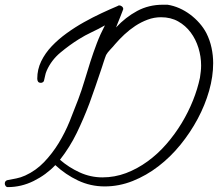

<svg xmlns="http://www.w3.org/2000/svg" viewBox="-30 -765 918 809"><path d="M868.2 -499Q868.2 -442.4 851.1 -382.3Q834 -322.3 803.2 -264.6Q772.5 -207 730.5 -155.3Q688.5 -103.5 637.7 -64.5Q586.9 -25.4 529.3 -2.4Q471.7 20.5 411.1 20.5Q351.6 20.5 298.8 -4.4Q246.1 -29.3 203.1 -69.3Q164.1 -28.3 111.8 -2.4Q59.6 23.4 2.9 23.4Q-2.9 23.4 -6.3 18.6Q-9.8 13.7 -9.8 8.8Q-9.8 -2.9 1 -5.9Q20.5 -9.8 38.6 -13.2Q56.6 -16.6 76.2 -25.4Q121.1 -45.9 155.8 -82Q190.4 -118.2 217.3 -162.1Q244.1 -206.1 263.7 -254.4Q283.2 -302.7 299.8 -346.7Q314.5 -385.7 326.2 -425.3Q337.9 -464.8 350.6 -504.4Q363.3 -543.9 377.9 -582.5Q392.6 -621.1 412.1 -658.2Q384.8 -642.6 356.4 -629.4Q328.1 -616.2 301.8 -599.6Q262.7 -575.2 224.6 -543.5Q186.5 -511.7 167 -467.8Q162.1 -457 160.2 -446.3Q158.2 -435.5 155.3 -424.8Q154.3 -420.9 150.4 -418.5Q146.5 -416 142.6 -416Q133.8 -416 130.4 -420.9Q127 -425.8 127 -433.6Q127 -472.7 143.6 -506.8Q160.2 -541 188 -570.3Q215.8 -599.6 251 -625Q286.1 -650.4 323.7 -671.4Q361.3 -692.4 397.9 -709.5Q434.6 -726.6 464.8 -739.3Q466.8 -740.2 468.3 -741.2Q469.7 -742.2 472.7 -742.2Q478.5 -742.2 483.9 -737.8Q489.3 -733.4 489.3 -726.6Q489.3 -725.6 484.9 -714.8Q480.5 -704.1 475.6 -690.9Q470.7 -677.7 465.3 -665.5Q460 -653.3 459 -649.4Q499 -692.4 547.9 -718.8Q596.7 -745.1 656.2 -745.1H675.8Q701.2 -741.2 725.6 -730.5Q750 -719.7 771.5 -703.6Q793 -687.5 810.5 -667.5Q828.1 -647.5 839.8 -625Q854.5 -595.7 861.3 -563.5Q868.2 -531.2 868.2 -499ZM817.4 -489.3Q817.4 -526.4 806.2 -563Q794.9 -599.6 773.4 -628.4Q752 -657.2 720.7 -674.8Q689.5 -692.4 648.4 -692.4Q619.1 -692.4 591.8 -682.1Q564.5 -671.9 540 -655.8Q515.6 -639.6 494.1 -619.6Q472.7 -599.6 455.1 -579.1Q447.3 -569.3 435.1 -556.6Q422.9 -543.9 417 -533.2Q415 -528.3 412.1 -520Q409.2 -511.7 406.2 -502.4Q403.3 -493.2 400.4 -484.4Q397.5 -475.6 395.5 -469.7Q383.8 -434.6 371.6 -399.4Q359.4 -364.3 346.7 -329.1Q322.3 -264.6 293.5 -205.1Q264.6 -145.5 222.7 -91.8Q259.8 -59.6 305.7 -38.6Q351.6 -17.6 401.4 -17.6Q453.1 -17.6 501 -35.6Q548.8 -53.7 591.8 -85Q634.8 -116.2 670.9 -157.7Q707 -199.2 735.4 -246.1Q763.7 -293 783.2 -341.8Q802.7 -390.6 812.5 -437.5Q814.5 -451.2 815.9 -463.4Q817.4 -475.6 817.4 -489.3Z"/></svg>

Font: Calligraffiti
Style: Regular
Weight: 400
Designer: Dathan Boardman
Foundry: Open Window
Version: Version 1.000